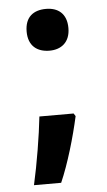

<svg xmlns="http://www.w3.org/2000/svg" viewBox="-51 -590 422 760"><g transform="rotate(-5 160.0 -210.5)"><path d="M161 -390C207 -390 243 -416 243 -473C243 -531 208 -556 161 -556C111 -556 77 -531 77 -473C77 -416 112 -390 161 -390ZM234 -134H98C90 -59 72 51 53 135H161C193 62 223 -41 241 -123Z"/></g></svg>

Font: Noto Sans Devanagari SemiCondensed
Style: Bold
Weight: 700
Width: 4
Designer: Jelle Bosma - Monotype Design Team
Foundry: Monotype Imaging Inc.
Version: Version 2.004